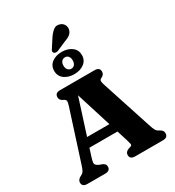

<svg xmlns="http://www.w3.org/2000/svg" viewBox="-257 -1270 1287 1416"><g transform="rotate(-30 387.0 -562.5)"><path d="M258 -36Q258 0 215 0H63Q20 0 20 -36Q20 -56.5 44 -72L57.5 -79Q70.5 -86.5 77.8 -97.8Q85 -109 95.5 -142L233.5 -571.5Q241 -596 238.8 -607Q236.5 -618 218.5 -626Q191 -637.5 191 -664Q191 -700 234.5 -700H527.5Q571 -700 571 -664Q571 -638 543 -625.5Q530.5 -620 528.8 -610Q527 -600 533 -580.5L673 -151Q683.5 -117 692.5 -100.8Q701.5 -84.5 717.5 -77.5Q736 -68 742.5 -59Q749 -50 749 -36Q749 0 705.5 0H470Q426.5 0 426.5 -36Q426.5 -60 453.5 -72L476.5 -79.5Q488.5 -84.5 486.8 -95.2Q485 -106 478 -129.5L448.5 -224H209.5L188 -156.5Q177 -122.5 178.2 -107.5Q179.5 -92.5 209.5 -78.5L231 -71Q243.5 -65.5 250.8 -57.5Q258 -49.5 258 -36ZM234 -301H424L330 -601ZM382.5 -1068.5Q403.5 -1098.5 425.2 -1114.5Q447 -1130.5 475.5 -1121Q500.5 -1113 510.2 -1092Q520 -1071 514 -1050Q507.5 -1028.5 490 -1015.5Q472.5 -1002.5 441.5 -992L363.5 -958Q353.5 -955 344 -956.5Q334.5 -958 329.5 -965Q324.5 -972.5 327 -980.5Q329.5 -988.5 335.5 -996ZM385 -749Q335.5 -749 301.5 -774Q267.5 -799 267.5 -844Q267.5 -889 301.5 -913.8Q335.5 -938.5 385 -938.5Q436 -938.5 469.8 -913Q503.5 -887.5 503.5 -844Q503.5 -800 469.8 -774.5Q436 -749 385 -749ZM386 -892Q369 -892 357.5 -879.2Q346 -866.5 346 -844Q346 -821 357.5 -808Q369 -795 386 -795Q403.5 -795 414.2 -808.2Q425 -821.5 425 -844Q425 -866 414.2 -879Q403.5 -892 386 -892Z"/></g></svg>

Font: Fraunces 9pt S050
Style: Bold
Weight: 700
Version: Version 1.000; ttfautohint (v1.8.3)